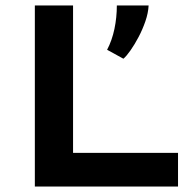

<svg xmlns="http://www.w3.org/2000/svg" viewBox="-20 -682 707 702"><path d="M107.4 0ZM630.9 0H107.4V-662.1H247.1V-123H630.9ZM523.4 -662.1Q522 -634.3 511.5 -604Q501 -573.7 486.8 -546.9Q472.7 -520 457.5 -498.3Q442.4 -476.6 431.2 -467.3L371.6 -500Q389.6 -534.2 398.4 -576.2Q407.2 -618.2 407.2 -662.1Z"/></svg>

Font: PT Astra Sans
Style: Bold
Weight: 700
Designer: A.Korolkova, I. Chaeva
Foundry: ParaType Ltd
Version: Version 1.001; ttfautohint (v1.6)